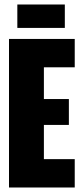

<svg xmlns="http://www.w3.org/2000/svg" viewBox="-20 -833 362 853"><path d="M20 -660H175V0H20ZM130 -126H312V0H130ZM130 -393H286V-278H130ZM130 -660H312V-534H130ZM57 -813H268V-709H57Z"/></svg>

Font: Bricolage Grotesque 96pt Condensed ExBd
Style: Regular
Weight: 800
Width: 3
Designer: Mathieu Triay
Foundry: Atelier Triay
Version: Version 1.001;Glyphs 3.2 (3207)